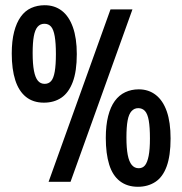

<svg xmlns="http://www.w3.org/2000/svg" viewBox="-20 -696 698 735"><path d="M148 -303Q107 -303 79.5 -325Q52 -347 38.5 -389Q25 -431 25 -491Q25 -539 34 -574Q43 -609 59.5 -632Q76 -655 99.5 -665.5Q123 -676 151 -676Q189 -676 216.5 -655Q244 -634 259 -592Q274 -550 274 -489Q274 -423 258.5 -382Q243 -341 215 -322Q187 -303 148 -303ZM151 -375Q166 -375 175.5 -385.5Q185 -396 189.5 -421.5Q194 -447 194 -489Q194 -531 189.5 -557Q185 -583 175.5 -594Q166 -605 150 -605Q134 -605 124 -593.5Q114 -582 109.5 -557.5Q105 -533 105 -493Q105 -451 110 -425Q115 -399 125 -387Q135 -375 151 -375ZM508 19Q467 19 439 -2.5Q411 -24 398 -66Q385 -108 385 -168Q385 -216 394 -251.5Q403 -287 419.5 -309.5Q436 -332 459.5 -343Q483 -354 511 -354Q549 -354 576.5 -332.5Q604 -311 618.5 -269.5Q633 -228 633 -166Q633 -100 618 -59Q603 -18 574.5 0.5Q546 19 508 19ZM511 -52Q526 -52 535 -63Q544 -74 549 -99Q554 -124 554 -166Q554 -209 549.5 -234.5Q545 -260 535 -271Q525 -282 509 -282Q494 -282 483.5 -270.5Q473 -259 468.5 -234.5Q464 -210 464 -170Q464 -129 469 -103Q474 -77 484.5 -64.5Q495 -52 511 -52ZM166 0 403 -660H487L250 0Z"/></svg>

Font: Bricolage Grotesque 24pt Condensed
Style: Regular
Weight: 400
Width: 3
Designer: Mathieu Triay
Foundry: Atelier Triay
Version: Version 1.001;gftools[0.9.33.dev8+g029e19f]